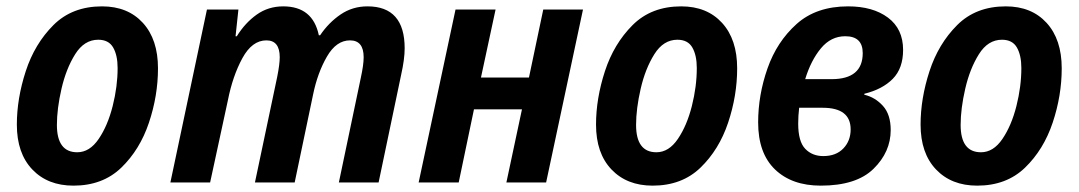

<svg xmlns="http://www.w3.org/2000/svg" viewBox="-20 -574 3393 604"><path d="M477 -359Q477 -450 429.5 -502Q382 -554 301 -554Q207 -554 148 -495Q89 -436 61 -350Q33 -264 33 -182Q33 -92 81.5 -41Q130 10 211 10Q303 10 361.5 -46.5Q420 -103 448.5 -188Q477 -273 477 -359ZM159 -181Q159 -232 173.5 -295Q188 -358 216.5 -403.5Q245 -449 289 -449Q322 -449 336 -424.5Q350 -400 350 -360Q350 -302 334.5 -240.5Q319 -179 290.5 -137Q262 -95 223 -95Q159 -95 159 -181Z M641 0 697 -259Q712 -335 742.5 -391Q773 -447 818 -447Q860 -447 860 -394Q860 -372 852 -332L782 0H907L965 -277Q979 -345 1008.5 -396Q1038 -447 1081 -447Q1124 -447 1124 -394Q1124 -370 1115 -329L1046 0H1171L1242 -339Q1253 -388 1253 -422Q1253 -554 1136 -554Q1089 -554 1051.5 -528.5Q1014 -503 987 -463H983Q964 -554 871 -554Q824 -554 787.5 -528Q751 -502 725 -460H721L730 -544H631L516 0Z M1423 0 1471 -230H1622L1573 0H1698L1814 -544H1689L1644 -330H1493L1539 -544H1413L1297 0Z M2299 -359Q2299 -450 2251.5 -502Q2204 -554 2123 -554Q2029 -554 1970 -495Q1911 -436 1883 -350Q1855 -264 1855 -182Q1855 -92 1903.5 -41Q1952 10 2033 10Q2125 10 2183.5 -46.5Q2242 -103 2270.5 -188Q2299 -273 2299 -359ZM1981 -181Q1981 -232 1995.5 -295Q2010 -358 2038.5 -403.5Q2067 -449 2111 -449Q2144 -449 2158 -424.5Q2172 -400 2172 -360Q2172 -302 2156.5 -240.5Q2141 -179 2112.5 -137Q2084 -95 2045 -95Q1981 -95 1981 -181Z M2782 -165Q2782 -214 2757.5 -241Q2733 -268 2699 -276V-279Q2756 -293 2788.5 -326Q2821 -359 2821 -417Q2821 -483 2773.5 -518.5Q2726 -554 2648 -554Q2548 -554 2486 -498.5Q2424 -443 2394.5 -359Q2365 -275 2365 -189Q2365 -92 2418 -41Q2471 10 2562 10Q2674 10 2728 -43Q2782 -96 2782 -165ZM2639 -460Q2694 -460 2694 -407Q2694 -325 2596 -325H2513Q2531 -384 2562.5 -422Q2594 -460 2639 -460ZM2491 -185Q2491 -210 2494 -235H2568Q2656 -235 2656 -167Q2656 -131 2633 -107Q2610 -83 2570 -83Q2535 -83 2513 -106Q2491 -129 2491 -185Z M3320 -359Q3320 -450 3272.5 -502Q3225 -554 3144 -554Q3050 -554 2991 -495Q2932 -436 2904 -350Q2876 -264 2876 -182Q2876 -92 2924.5 -41Q2973 10 3054 10Q3146 10 3204.5 -46.5Q3263 -103 3291.5 -188Q3320 -273 3320 -359ZM3002 -181Q3002 -232 3016.5 -295Q3031 -358 3059.5 -403.5Q3088 -449 3132 -449Q3165 -449 3179 -424.5Q3193 -400 3193 -360Q3193 -302 3177.5 -240.5Q3162 -179 3133.5 -137Q3105 -95 3066 -95Q3002 -95 3002 -181Z"/></svg>

Font: Noto Sans UI SemiCondensed
Style: Bold Italic
Weight: 700
Width: 4
Designer: Monotype Design Team
Foundry: Monotype Imaging Inc.
Version: 1.001